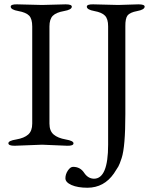

<svg xmlns="http://www.w3.org/2000/svg" viewBox="-20 -673 709 893"><path d="M652.8 -642.1Q652.3 -627.9 618.2 -621.6Q584 -615.2 573.2 -601.1Q562.5 -586.9 563 -550.8V-142.1Q563 9.8 545.9 62Q536.1 91.8 530.3 101.6Q524.4 111.3 509.8 133.8Q463.9 199.7 387.2 200.2Q341.3 200.2 312.5 187.5Q284.2 174.8 284.2 156.2Q284.2 137.7 295.4 120.6Q307.1 103 319.8 103Q353 103 371.1 130.4Q389.2 157.7 417 158.2Q482.9 158.2 482.9 0V-550.8Q482.9 -585 468.3 -600.1Q454.1 -615.2 418.9 -621.6Q383.8 -627.9 383.8 -642.1Q383.8 -653.3 413.1 -652.8L529.8 -649.9L624 -652.8Q652.8 -652.8 652.8 -642.1ZM55.7 -24.4Q92.8 -30.8 111.3 -47.4Q129.9 -64 129.9 -98.1V-549.8Q129.9 -585 115.7 -600.1Q101.1 -615.2 65.4 -621.6Q29.8 -627.9 29.8 -642.1Q29.8 -653.3 59.1 -652.8L175.8 -649.9L285.2 -652.8Q314 -652.8 314 -642.1Q314 -627.9 277.8 -621.6Q241.2 -615.2 225.6 -599.6Q210 -584 210 -549.8V-98.1Q210 -64 229.5 -47.4Q249 -30.8 285.6 -24.4Q322.3 -18.1 321.8 -6.3Q321.8 5.4 293 4.9L175.8 0L47.9 4.9Q19 4.9 19 -6.8Q19 -18.6 55.7 -24.4Z"/></svg>

Font: EBGaramond
Style: Regular
Weight: 400
Version: Version 000.012g